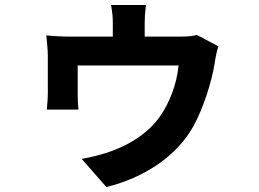

<svg xmlns="http://www.w3.org/2000/svg" viewBox="-20 -660 1040 771"><path d="M770 -520C756 -515 734 -513 700 -513H561V-566C561 -588 562 -606 566 -640H426C432 -606 433 -588 433 -566V-513H262C231 -513 193 -515 166 -518C168 -498 172 -458 172 -439V-287C172 -265 170 -240 168 -220H295C293 -236 292 -261 292 -280V-397H697C690 -321 660 -246 622 -192C573 -123 500 -80 430 -54C402 -43 345 -28 308 -22L407 91C560 54 692 -35 757 -154C797 -226 831 -335 842 -406C844 -421 850 -455 857 -474Z"/></svg>

Font: Genne Gothic Bold
Style: Regular
Weight: 700
Designer: Ryoko NISHIZUKA (kana & ideographs); Paul D. Hunt (Latin, Greek & Cyrillic); Wenlong ZHANG (bopomofo); Sandoll Communica
Foundry: Adobe Systems Incorporated
Version: Version 1.004;PS 1.004;hotconv 16.6.51;makeotf.lib2.5.65220